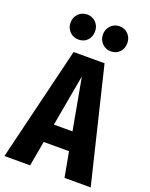

<svg xmlns="http://www.w3.org/2000/svg" viewBox="-176 -1008 859 1096"><g transform="rotate(20 253.0 -460.5)"><path d="M356 0 328 -152H174L147 0H-9L159 -693H347L515 0ZM195 -265H308L251 -578ZM234 -845Q234 -812 213.5 -790.5Q193 -769 160 -769Q128 -769 106.5 -791Q85 -813 85 -845Q85 -877 106.5 -899Q128 -921 160 -921Q192 -921 213 -899Q234 -877 234 -845ZM430 -845Q430 -812 409.5 -790.5Q389 -769 356 -769Q325 -769 303.5 -791Q282 -813 282 -845Q282 -877 303.5 -899Q325 -921 356 -921Q388 -921 409 -899Q430 -877 430 -845Z"/></g></svg>

Font: Fira Sans Extra Condensed
Style: Bold
Weight: 700
Width: 1
Designer: Carrois Corporate & Edenspiekermann AG
Foundry: Carrois Corporate GbR & Edenspiekermann AG
Version: Version 4.203